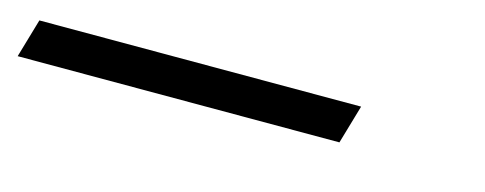

<svg xmlns="http://www.w3.org/2000/svg" viewBox="-32 -78 667 264"><g transform="rotate(15 301.5 53.5)"><path d="M4.9 25.9H462.9L446.8 81.1H-11.2Z"/></g></svg>

Font: IntelOne Mono Light
Style: Italic
Weight: 300
Italic angle: -16°
Designer: Fred Shallcrass
Foundry: Frere-Jones Type LLC
Version: Version 1.200;hotconv 1.1.0;makeotfexe 2.6.0;FJTRelease1.2